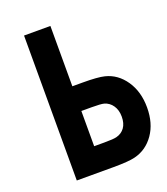

<svg xmlns="http://www.w3.org/2000/svg" viewBox="-162 -1029 992 1141"><g transform="rotate(-20 333.5 -458.5)"><path d="M355.5 -535.2Q452.5 -535.2 494.1 -524.7Q570.3 -505.9 618.2 -435.5Q666 -365.2 666 -265.6Q666 -165.4 618.5 -97.3Q571 -29.3 494.1 -10.4Q452.5 0 355.5 0H125V-916.7H291.7V-535.2ZM291.7 -378.9V-156.2H356.1Q414.7 -156.2 434.2 -161.5Q467.4 -169.9 486.7 -196.3Q505.9 -222.7 505.9 -265.6Q505.9 -307.3 486.3 -335.9Q466.8 -364.6 434.2 -373.7Q414.7 -378.9 356.1 -378.9Z"/></g></svg>

Font: Monoid
Style: Bold
Weight: 700
Width: 4
Designer: Andreas Larsen (@larsenwork)
Version: Version 0.61